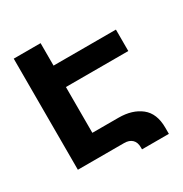

<svg xmlns="http://www.w3.org/2000/svg" viewBox="-191 -903 1081 1133"><g transform="rotate(-30 349.5 -336.0)"><path d="M670 -458H245V-146H423Q517 -146 575 -100Q633 -54 633 43V85H450V71Q450 37 431 18.5Q412 0 377 0H62V-757H245V-604H670Z"/></g></svg>

Font: Montserrat arm
Style: Bold
Weight: 700
Designer: Julieta Ulanovsky
Foundry: Julieta Ulanovsky
Version: Version 6.000;PS 006.000;hotconv 1.0.88;makeotf.lib2.5.64775